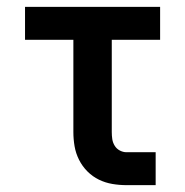

<svg xmlns="http://www.w3.org/2000/svg" viewBox="-20 -540 540 560"><path d="M349 0Q328 0 307.5 -3.5Q287 -7 268.5 -16Q250 -25 235 -40Q220 -55 210.5 -74Q201 -93 197.5 -113.5Q194 -134 194 -155V-424H53V-520H447V-424H306V-155Q306 -144 307.5 -134Q309 -124 314.5 -115Q320 -106 329.5 -101Q339 -96 349 -96H434V0Z"/></svg>

Font: Iosevka Algr
Style: Bold
Weight: 700
Monospace: yes
Designer: Belleve Invis
Foundry: Belleve Invis
Version: Version 26.0.2; ttfautohint (v1.8.3)